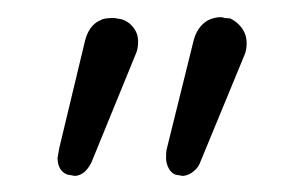

<svg xmlns="http://www.w3.org/2000/svg" viewBox="-20 -643 344 228"><path d="M144 -593.8Q144 -605 136.2 -612.8Q131.8 -617.7 124.5 -620.1L115.7 -621.6Q114.3 -621.6 112.1 -621.6Q109.9 -621.6 107.7 -621.3Q105.5 -621.1 103.3 -620.6Q101.1 -620.1 99.6 -619.1Q94.7 -617.2 90.8 -613.3Q84 -606.4 81.1 -595.2L50.3 -466.8L48.3 -455.1Q48.8 -439.5 60.5 -435.5L63.5 -435.1L68.8 -434.1Q80.6 -434.6 88.4 -449.7L141.1 -578.6Q144 -584.5 144 -593.8ZM272.9 -591.8Q272.9 -604.5 263.7 -613.8Q259.3 -618.2 253.4 -621.1L246.6 -621.6Q244.6 -622.6 241.9 -622.6Q239.3 -622.6 236.6 -622.1Q233.9 -621.6 231 -620.6Q222.2 -617.7 215.8 -608.4Q211.9 -602.5 210 -595.2Q177.7 -465.3 177.7 -464.8Q177.2 -461.9 177.2 -455.3Q177.2 -448.7 180.7 -442.4Q183.6 -437.5 188.5 -435.5L191.4 -435.1L196.8 -434.1Q205.1 -434.6 211.9 -441.4Q215.3 -444.3 217.3 -449.2L270.5 -578.1Q272.9 -584 272.9 -591.8Z"/></svg>

Font: YuPearl-ExtraLight
Style: ExtraLight
Weight: 200
Designer: Max Yao
Foundry: Max-Everyday
Version: Version 1.011; ttfautohint (v1.8.3)